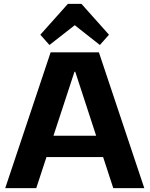

<svg xmlns="http://www.w3.org/2000/svg" viewBox="-20 -970 771 990"><path d="M241 -700H490L724 0H564L368 -600H364L167 0H7ZM189 -270H542V-160H189ZM188 -791 330 -950H400L542 -791L495 -738L321 -875H410L235 -738Z"/></svg>

Font: Pathway Extreme
Style: Bold
Weight: 700
Designer: Eduardo Rodriguez Tunni
Foundry: Eduardo Rodriguez Tunni
Version: Version 1.001;gftools[0.9.26]